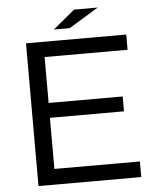

<svg xmlns="http://www.w3.org/2000/svg" viewBox="-60 -929 819 1005"><g transform="rotate(-5 350.0 -427.0)"><path d="M367.2 -878.9H491.2L335.9 -784.2H252.9ZM101.1 -725.1H627.9V-645H191.9V-403.8H581.1V-325.7H191.9V-57.1H641.1V24.9H101.1Z"/></g></svg>

Font: BIZ UDPGothic
Style: Regular
Weight: 400
Designer: TypeBank Co., Ltd.
Foundry: Morisawa Inc.
Version: Version 1.051